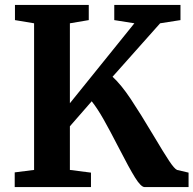

<svg xmlns="http://www.w3.org/2000/svg" viewBox="-20 -763 789 783"><path d="M464 -161Q427 -233 402 -277Q377 -321 354 -350L265 -248V-70L351 -59V0H40V-60L119 -70V-668L41 -681V-743H342V-681L265 -668V-342L528 -668L446 -681V-743H716V-681L633 -668L439 -450Q474 -418 513 -359.5Q552 -301 608 -207Q649 -138 670 -106.5Q691 -75 702 -70L749 -59V0H570Q555 0 531 -38.5Q507 -77 464 -161Z"/></svg>

Font: Koeln Type Serif
Style: Bold
Weight: 700
Designer: Eben Sorkin
Foundry: Eben Sorkin
Version: Version 2.002